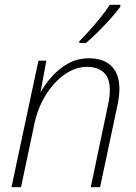

<svg xmlns="http://www.w3.org/2000/svg" viewBox="-20 -784 570 804"><path d="M28 0 141 -530H174L150 -399H151Q168 -430 196.5 -462.5Q225 -495 264.5 -517.5Q304 -540 352 -540Q414 -540 447 -507Q480 -474 480 -411Q480 -394 477.5 -375.5Q475 -357 471 -339L399 0H360L432 -343Q436 -362 438 -377Q440 -392 440 -406Q440 -456 415 -480Q390 -504 344 -504Q296 -504 250.5 -472Q205 -440 171.5 -386Q138 -332 124 -265L68 0ZM312 -604V-611Q332 -631 356.5 -658.5Q381 -686 403.5 -714Q426 -742 440 -764H484V-756Q468 -734 444 -707Q420 -680 392.5 -652.5Q365 -625 340 -604Z"/></svg>

Font: Noto Sans Disp ExtLt
Style: Italic
Weight: 200
Italic angle: -12°
Designer: Monotype Design Team
Foundry: Monotype Imaging Inc.
Version: Version 2.000;GOOG;noto-source:20170915:90ef993387c0